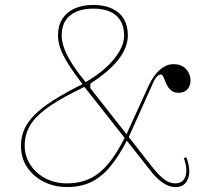

<svg xmlns="http://www.w3.org/2000/svg" viewBox="-20 -743 827 778"><path d="M252 15Q201 15 158.5 -6Q116 -27 90.5 -64.5Q65 -102 65 -153Q65 -188 78 -218Q91 -248 119.5 -277Q148 -306 196 -336.5Q244 -367 314 -402Q277 -451 255.5 -485.5Q234 -520 224.5 -547Q215 -574 215 -599Q215 -638 232 -665.5Q249 -693 281 -708Q313 -723 358 -723Q402 -723 433.5 -708.5Q465 -694 481.5 -666.5Q498 -639 498 -600Q498 -551 460.5 -502.5Q423 -454 346 -404V-384L325 -409Q374 -437 409 -469Q444 -501 463.5 -534.5Q483 -568 483 -599Q483 -635 468 -659.5Q453 -684 425.5 -696Q398 -708 358 -708Q298 -708 264 -680.5Q230 -653 230 -599Q230 -575 240.5 -546Q251 -517 273.5 -482.5Q296 -448 331 -405L598 -65Q625 -31 646.5 -15.5Q668 0 690 0Q713 0 724 -14Q735 -28 735 -53Q735 -64 732.5 -76.5Q730 -89 725 -102L735 -106Q741 -90 744 -75.5Q747 -61 747 -49Q747 -30 740.5 -15.5Q734 -1 722 7Q710 15 691 15Q674 15 657.5 7.5Q641 0 623.5 -15Q606 -30 587 -55L322 -391L278 -369Q207 -333 163 -299.5Q119 -266 99.5 -230.5Q80 -195 80 -153Q80 -112 102 -77Q124 -42 163 -21Q202 0 252 0Q328 0 381.5 -42.5Q435 -85 486 -186L495 -175Q460 -107 424 -65Q388 -23 346.5 -4Q305 15 252 15ZM704 -367Q687 -367 676.5 -374.5Q666 -382 659.5 -393Q653 -404 649 -415Q645 -426 641 -433.5Q637 -441 631 -441Q622 -441 613 -429.5Q604 -418 593 -391L501 -186L492 -198L583 -397Q602 -438 628 -460.5Q654 -483 683 -483Q707 -483 722 -473Q737 -463 744.5 -448Q752 -433 752 -417Q752 -407 749 -398Q746 -389 740 -382Q734 -375 725 -371Q716 -367 704 -367Z"/></svg>

Font: Kalnia Thin Thin
Style: Regular
Weight: 250
Version: Version 1.105